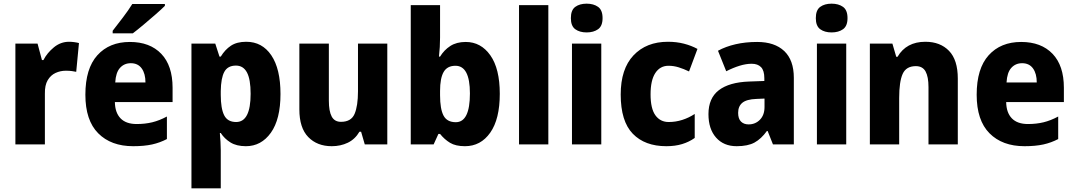

<svg xmlns="http://www.w3.org/2000/svg" viewBox="-20 -788 5866 1048"><path d="M357 -560Q371 -560 385.5 -558Q400 -556 411 -553L396 -396Q386 -398 372.5 -400Q359 -402 339 -402Q310 -402 283.5 -390Q257 -378 240.5 -350.5Q224 -323 225 -276V0H64V-550H185L209 -460H217Q237 -499 274 -529.5Q311 -560 357 -560Z M689 -559Q798 -559 860 -494.5Q922 -430 922 -309V-231H607Q608 -173 638 -142Q668 -111 726 -111Q772 -111 811 -120.5Q850 -130 891 -152V-29Q853 -9 810 0.5Q767 10 707 10Q586 10 516 -60.5Q446 -131 446 -271Q446 -414 511.5 -486.5Q577 -559 689 -559ZM694 -443Q658 -443 635 -417.5Q612 -392 609 -338H774Q774 -386 753.5 -414.5Q733 -443 694 -443ZM880 -756Q862 -738 830 -710Q798 -682 764 -653.5Q730 -625 705 -606H595V-620Q620 -652 650.5 -692Q681 -732 702 -766H880Z M1324 -560Q1411 -560 1461 -486Q1511 -412 1511 -275Q1511 -137 1458.5 -63.5Q1406 10 1322 10Q1271 10 1238 -10.5Q1205 -31 1185 -62H1180Q1182 -38 1183.5 -14.5Q1185 9 1185 32V240H1025V-550H1155L1178 -479H1185Q1208 -517 1240.5 -538.5Q1273 -560 1324 -560ZM1268 -430Q1223 -430 1204.5 -396Q1186 -362 1185 -291V-270Q1185 -196 1203.5 -159Q1222 -122 1269 -122Q1348 -122 1348 -276Q1348 -355 1328 -392.5Q1308 -430 1268 -430Z M2094 -550V0H1971L1951 -69H1942Q1918 -28 1878.5 -9Q1839 10 1791 10Q1711 10 1662.5 -40Q1614 -90 1614 -191V-550H1775V-238Q1775 -181 1790.5 -152Q1806 -123 1841 -123Q1897 -123 1915.5 -166.5Q1934 -210 1934 -290V-550Z M2382 -583Q2382 -558 2380.5 -531.5Q2379 -505 2376 -479H2382Q2404 -515 2438 -537Q2472 -559 2522 -559Q2605 -559 2656.5 -486Q2708 -413 2708 -276Q2708 -138 2656 -64Q2604 10 2518 10Q2467 10 2436.5 -8.5Q2406 -27 2382 -57H2373L2347 0H2222V-760H2382ZM2466 -429Q2421 -429 2401.5 -395Q2382 -361 2382 -292V-268Q2382 -193 2401 -157Q2420 -121 2468 -121Q2545 -121 2545 -278Q2545 -429 2466 -429Z M2973 0H2813V-760H2973Z M3182 -768Q3220 -768 3244.5 -750.5Q3269 -733 3269 -689Q3269 -646 3244.5 -628.5Q3220 -611 3182 -611Q3144 -611 3120 -628.5Q3096 -646 3096 -689Q3096 -733 3120 -750.5Q3144 -768 3182 -768ZM3262 -550V0H3102V-550Z M3617 10Q3500 10 3434 -58Q3368 -126 3368 -272Q3368 -412 3438 -486Q3508 -560 3626 -560Q3673 -560 3713.5 -549.5Q3754 -539 3787 -521L3741 -398Q3712 -412 3684.5 -420.5Q3657 -429 3629 -429Q3583 -429 3557 -389.5Q3531 -350 3531 -273Q3531 -195 3557.5 -158.5Q3584 -122 3630 -122Q3668 -122 3704 -133.5Q3740 -145 3772 -166V-35Q3741 -13 3703 -1.5Q3665 10 3617 10Z M4113 -559Q4208 -559 4260.5 -509.5Q4313 -460 4313 -363V0H4199L4170 -73H4166Q4135 -30 4098.5 -10Q4062 10 4001 10Q3930 10 3888.5 -37Q3847 -84 3847 -165Q3847 -252 3903.5 -295.5Q3960 -339 4069 -343L4152 -346V-361Q4152 -403 4134 -421.5Q4116 -440 4083 -440Q4052 -440 4016.5 -429Q3981 -418 3944 -399L3899 -511Q3941 -534 3995 -546.5Q4049 -559 4113 -559ZM4108 -248Q4055 -246 4032 -227Q4009 -208 4009 -172Q4009 -140 4024.5 -124.5Q4040 -109 4066 -109Q4103 -109 4128 -134.5Q4153 -160 4153 -204V-250Z M4519 -768Q4557 -768 4581.5 -750.5Q4606 -733 4606 -689Q4606 -646 4581.5 -628.5Q4557 -611 4519 -611Q4481 -611 4457 -628.5Q4433 -646 4433 -689Q4433 -733 4457 -750.5Q4481 -768 4519 -768ZM4599 -550V0H4439V-550Z M5031 -560Q5112 -560 5160 -510.5Q5208 -461 5208 -359V0H5048V-313Q5048 -369 5032 -398Q5016 -427 4979 -427Q4926 -427 4907 -384.5Q4888 -342 4888 -253V0H4728V-550H4851L4872 -478H4879Q4927 -560 5031 -560Z M5554 -559Q5663 -559 5725 -494.5Q5787 -430 5787 -309V-231H5472Q5473 -173 5503 -142Q5533 -111 5591 -111Q5637 -111 5676 -120.5Q5715 -130 5756 -152V-29Q5718 -9 5675 0.5Q5632 10 5572 10Q5451 10 5381 -60.5Q5311 -131 5311 -271Q5311 -414 5376.5 -486.5Q5442 -559 5554 -559ZM5559 -443Q5523 -443 5500 -417.5Q5477 -392 5474 -338H5639Q5639 -386 5618.5 -414.5Q5598 -443 5559 -443Z"/></svg>

Font: Noto Sans Hebrew SemiCondensed ExtraBold
Style: Regular
Weight: 800
Width: 4
Designer: Monotype Design Team
Foundry: Monotype Imaging Inc.
Version: Version 2.004; ttfautohint (v1.8.4.7-5d5b)